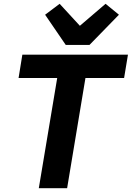

<svg xmlns="http://www.w3.org/2000/svg" viewBox="-20 -984 689 1004"><path d="M628.9 -576 649.1 -698.2H96.9L77.1 -576H279.1L182.9 0H331L426.8 -576ZM215.9 -907 323.9 -748.9H447.8L601.9 -907L532 -964.1L397.7 -849.1L291.9 -964.1Z"/></svg>

Font: Margiela Mono Italic Bold It
Style: Regular
Weight: 700
Designer: Mike Abbink, Paul van der Laan, Pieter van Rosmalen
Foundry: Bold Monday
Version: Version 2.003 2021